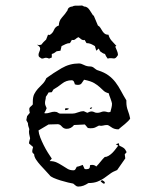

<svg xmlns="http://www.w3.org/2000/svg" viewBox="-20 -691 577 708"><path d="M271 -457Q279 -457 289.5 -451.5Q300 -446 312 -446Q321 -446 328 -439.5Q335 -433 343 -431Q365 -424 380 -413Q395 -402 406 -387.5Q417 -373 426 -356Q435 -339 446 -321V-314Q446 -298 451.5 -283.5Q457 -269 460 -254Q458 -250 452.5 -244.5Q447 -239 440.5 -233.5Q434 -228 427 -222.5Q420 -217 417 -214Q401 -214 390.5 -222Q380 -230 375 -230Q367 -230 360 -228Q353 -226 345 -228Q335 -223 330 -220.5Q325 -218 313 -218L304 -219L293 -232Q283 -232 273 -231Q263 -230 253 -230Q242 -216 226 -216Q215 -216 208 -224.5Q201 -233 193 -233L159 -232L122 -210Q123 -198 128.5 -184Q134 -170 141 -156Q148 -142 156 -129Q164 -116 171 -106L163 -97Q179 -97 190 -91.5Q201 -86 210.5 -80Q220 -74 229 -68.5Q238 -63 251 -63Q256 -63 258.5 -67.5Q261 -72 263 -76Q269 -77 274.5 -79Q280 -81 285 -83L292 -68L297 -67Q306 -67 309 -70Q312 -73 312 -82L319 -83Q329 -83 335 -77Q343 -85 350.5 -94.5Q358 -104 366 -112Q373 -112 380.5 -116.5Q388 -121 394.5 -127.5Q401 -134 406.5 -141.5Q412 -149 416 -154L407 -159L418 -163L420 -154Q431 -149 436.5 -145Q442 -141 447 -130L440 -122L442 -107L412 -64Q396 -58 385 -49.5Q374 -41 363 -33.5Q352 -26 338.5 -21Q325 -16 306 -16Q297 -10 288 -6.5Q279 -3 268 -3Q263 -3 258.5 -7Q254 -11 250 -14Q244 -15 231 -18Q218 -21 203.5 -25.5Q189 -30 177.5 -35Q166 -40 163 -45Q157 -52 147.5 -62Q138 -72 129 -82Q120 -92 113 -102.5Q106 -113 106 -122L100 -128Q98 -133 99.5 -138.5Q101 -144 102 -149L87 -162Q87 -167 88.5 -171.5Q90 -176 91 -181Q89 -190 87.5 -197.5Q86 -205 88 -215Q83 -227 83 -237L77 -248L80 -263L90 -275Q89 -279 88.5 -282Q88 -285 88 -289Q88 -294 93 -298Q98 -302 101 -306V-316Q101 -334 106.5 -344.5Q112 -355 119.5 -363.5Q127 -372 136 -380.5Q145 -389 151 -403Q177 -422 207 -439.5Q237 -457 271 -457ZM290 -397Q285 -390 281 -384Q277 -378 267 -378Q262 -378 256 -380Q255 -385 252.5 -390Q250 -395 244 -395Q224 -395 208.5 -382.5Q193 -370 177 -361L171 -351L159 -350Q157 -346 154.5 -342Q152 -338 149 -334Q149 -328 147.5 -322.5Q146 -317 146 -311Q146 -306 148 -301.5Q150 -297 152 -292Q150 -287 148 -282.5Q146 -278 143 -274L148 -273Q156 -273 164.5 -276Q173 -279 181 -279Q189 -279 193.5 -275.5Q198 -272 203 -272H246Q256 -272 267 -276.5Q278 -281 289 -281L302 -275Q306 -277 310 -278.5Q314 -280 318 -280Q323 -280 327.5 -277.5Q332 -275 338 -275Q345 -275 349 -276.5Q353 -278 356.5 -279Q360 -280 364.5 -280Q369 -280 379 -277L387 -278Q389 -286 391 -293.5Q393 -301 393 -309Q393 -310 391.5 -315.5Q390 -321 387.5 -327.5Q385 -334 383 -339.5Q381 -345 381 -347Q369 -350 362.5 -356Q356 -362 348 -369.5Q340 -377 327.5 -384.5Q315 -392 290 -397ZM351 -22 356 -27Q360 -25 363.5 -22.5Q367 -20 367 -15L361 -14ZM220 -285V-291L226 -292L234 -291Q233 -288 229 -286.5Q225 -285 222 -285ZM311 -292 316 -295 320 -294Q319 -291 314 -289ZM247 -667Q252 -670 257 -670Q262 -670 267 -670Q273 -670 279 -670.5Q285 -671 290 -667Q302 -667 310.5 -654Q319 -641 324 -633L325 -635L341 -597Q347 -594 350.5 -588Q354 -582 357.5 -576.5Q361 -571 366 -567Q371 -563 380 -563Q383 -551 391.5 -541Q400 -531 409 -522L405 -519Q408 -511 411.5 -503.5Q415 -496 415 -488Q410 -480 406.5 -477.5Q403 -475 399 -475.5Q395 -476 389.5 -476.5Q384 -477 377 -475Q374 -479 371.5 -483Q369 -487 367 -492Q362 -493 357.5 -496Q353 -499 349 -502L344 -512L335 -504L330 -521Q322 -526 315 -529Q308 -532 299 -532L292 -544L290 -543Q283 -543 278.5 -547Q274 -551 269 -554Q263 -551 258 -546.5Q253 -542 245 -544L238 -532Q230 -532 222.5 -528.5Q215 -525 207 -521L203 -504L189 -502Q185 -499 180.5 -496Q176 -493 171 -492V-479L161 -475Q159 -476 155.5 -477Q152 -478 150 -478Q146 -478 142.5 -476.5Q139 -475 134 -475Q130 -477 126 -480Q122 -483 122 -488Q122 -494 125 -500Q128 -506 128 -512Q128 -517 124 -520.5Q120 -524 116 -526L124 -525L132 -526Q136 -531 140.5 -536Q145 -541 150 -545L157 -563L163 -562Q174 -568 179 -580.5Q184 -593 197 -597Q197 -614 208.5 -626.5Q220 -639 229 -653Q230 -660 235.5 -663.5Q241 -667 247 -667Z"/></svg>

Font: ErikasBuero
Style: Regular
Weight: 400
Designer: Peter Wiegel
Foundry: Peter Wiegel
Version: Version 1.006